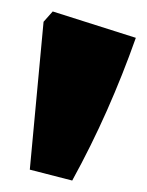

<svg xmlns="http://www.w3.org/2000/svg" viewBox="-20 -847 257 335"><path d="M106 -532 32 -551 56 -809 72 -827 217 -781Q194 -716 166.5 -654Q139 -592 106 -532Z"/></svg>

Font: Piazzolla SC Black
Style: Regular
Weight: 900
Designer: Juan Pablo del Peral
Foundry: Huerta Tipografica
Version: Version 1.330